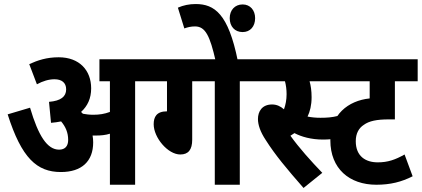

<svg xmlns="http://www.w3.org/2000/svg" viewBox="-20 -916 2091 952"><path d="M442 -210C442 -222 441 -233 439 -244C445 -244 450 -244 456 -244C480 -244 503 -246 525 -253V0H650V-513H727V-622H473V-513H525V-361C498 -351 473 -347 443 -347C423 -347 407 -349 391 -352C388 -355 385 -358 382 -361C414 -390 432 -428 432 -478C432 -567 374 -632 271 -632C211 -632 167 -617 125 -598L163 -498C192 -514 222 -523 250 -523C286 -523 308 -506 308 -473C308 -437 282 -416 223 -411L233 -307C250 -308 267 -311 283 -314C305 -288 318 -259 318 -222C318 -192 303 -174 273 -174C214 -174 170 -243 129 -382L18 -349C87 -132 163 -63 282 -63C385 -63 442 -116 442 -210Z M933 -513H1045V0H1169V-513H1247V-622H715V-513H808V-364C756 -364 742 -336 742 -300C742 -234 812 -150 874 -150C914 -150 933 -174 933 -223Z M1049 -615H1159C1112 -847 1044 -896 950 -896C919 -896 889 -890 862 -878L894 -775C910 -781 927 -785 947 -785C999 -785 1021 -737 1049 -615ZM1119 -826C1119 -785 1144 -757 1183 -757C1221 -757 1245 -785 1245 -826C1245 -865 1221 -894 1183 -894C1144 -894 1119 -865 1119 -826Z M1569 -332C1546 -332 1525 -334 1505 -338C1517 -363 1525 -394 1525 -434C1525 -466 1521 -492 1515 -513H1646V-622H1234V-513H1393C1398 -494 1401 -472 1401 -449C1401 -421 1396 -396 1388 -374C1371 -389 1352 -398 1329 -398C1279 -398 1259 -363 1259 -326C1259 -298 1270 -263 1298 -221C1345 -147 1401 -80 1485 16L1578 -59C1523 -116 1462 -184 1420 -243C1427 -247 1434 -252 1440 -256C1474 -238 1523 -224 1581 -224C1607 -224 1637 -226 1664 -233L1654 -341C1627 -334 1601 -332 1569 -332Z M2051 -513V-622H1588V-513H1813V-428C1706 -417 1618 -347 1618 -220C1618 -80 1712 0 1846 0C1916 0 1971 -14 2026 -42L1986 -150C1940 -124 1903 -111 1853 -111C1793 -111 1744 -141 1744 -216C1744 -254 1759 -281 1784 -297C1810 -316 1848 -324 1907 -324H1938V-513Z"/></svg>

Font: Noto Sans Devanagari Condensed
Style: Bold
Weight: 700
Width: 3
Designer: Jelle Bosma - Monotype Design Team
Foundry: Monotype Imaging Inc.
Version: Version 2.004